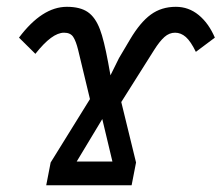

<svg xmlns="http://www.w3.org/2000/svg" viewBox="-20 -552 660 572"><path d="M503.9 -531.7Q542 -531.7 571.8 -507.3Q601.6 -482.9 620.1 -439.9L563.5 -397.5Q548.3 -428.7 533.7 -441.7Q519 -454.6 501.5 -454.6Q484.4 -454.6 470 -441.9Q455.6 -429.2 439 -402.8L341.3 -248L385.3 -67.9L372.1 0H117.7L130.9 -67.9L248 -256.8L212.9 -402.8Q206.5 -429.2 198.2 -441.9Q189.9 -454.6 170.9 -454.6Q152.8 -454.6 131.6 -439Q110.4 -423.3 85.4 -391.6L36.6 -439.9Q105.5 -531.7 179.2 -531.7Q218.8 -531.7 241.5 -516.1Q264.2 -500.5 277.8 -464.4Q289.6 -433.6 302.2 -365.7L309.1 -327.6L334.5 -378.9L367.2 -434.1Q397.5 -485.4 429.2 -508.5Q460.9 -531.7 503.9 -531.7ZM208.5 -70.8H314.9L284.7 -197.3Z"/></svg>

Font: Arimo
Style: Italic
Weight: 400
Italic angle: -12°
Designer: Steve Matteson
Foundry: Monotype Imaging Inc.
Version: Version 1.33